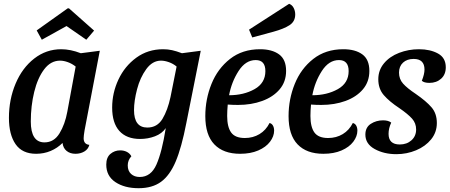

<svg xmlns="http://www.w3.org/2000/svg" viewBox="-20 -789 2365 1010"><path d="M420 -62Q420 -30 450 -27Q444 -4 423.5 8Q403 20 377 20Q349 20 330.5 5Q312 -10 309 -37Q282 -10 246.5 5Q211 20 170 20Q97 20 62 -30.5Q27 -81 27 -169Q27 -266 62 -349Q97 -432 160 -481Q223 -530 302 -530Q351 -530 405 -509L505 -522L425 -104Q420 -74 420 -62ZM296 -470Q247 -470 212.5 -424.5Q178 -379 160 -305.5Q142 -232 142 -150Q142 -40 214 -40Q264 -40 293 -87.5Q322 -135 334 -201L378 -439Q359 -454 337 -462Q315 -470 296 -470ZM200 -580 173 -629 336 -745H343L475 -628L434 -580L330 -652Z M709 201Q635 201 587 169Q539 137 539 77Q539 39 561 20.5Q583 2 612 2Q632 2 647.5 10Q663 18 671 33Q652 54 652 81Q652 110 669.5 126Q687 142 715 142Q774 142 803 76.5Q832 11 852 -115Q832 -86 795 -72Q758 -58 717 -58Q646 -58 608 -100Q570 -142 570 -223Q570 -300 603 -370.5Q636 -441 697 -485.5Q758 -530 838 -530Q863 -530 885.5 -525Q908 -520 937 -509L1036 -522L960 -141Q935 -12 904 61Q873 134 827 167.5Q781 201 709 201ZM827 -470Q782 -470 749.5 -425.5Q717 -381 701 -319.5Q685 -258 685 -210Q685 -118 755 -118Q807 -118 834.5 -163.5Q862 -209 877 -279L909 -439Q891 -454 868.5 -462Q846 -470 827 -470Z M1485 -416Q1485 -359 1451 -319Q1417 -279 1359.5 -258Q1302 -237 1232 -237Q1204 -237 1178 -239Q1175 -206 1175 -179Q1175 -121 1196 -92Q1217 -63 1268 -63Q1311 -63 1345 -83.5Q1379 -104 1398 -142Q1410 -139 1416 -128Q1422 -117 1422 -102Q1422 -72 1400.5 -43.5Q1379 -15 1338.5 2.5Q1298 20 1243 20Q1155 20 1107.5 -29.5Q1060 -79 1060 -178Q1060 -267 1092.5 -347.5Q1125 -428 1190 -479Q1255 -530 1348 -530Q1411 -530 1448 -503Q1485 -476 1485 -416ZM1185 -288Q1262 -288 1319 -320Q1376 -352 1376 -415Q1376 -473 1325 -473Q1272 -473 1235 -415.5Q1198 -358 1185 -288ZM1533 -713Q1533 -676 1503 -656.5Q1473 -637 1418 -622L1307 -592L1290 -633L1501 -769Q1517 -763 1525 -747Q1533 -731 1533 -713Z M1923 -416Q1923 -359 1889 -319Q1855 -279 1797.5 -258Q1740 -237 1670 -237Q1642 -237 1616 -239Q1613 -206 1613 -179Q1613 -121 1634 -92Q1655 -63 1706 -63Q1749 -63 1783 -83.5Q1817 -104 1836 -142Q1848 -139 1854 -128Q1860 -117 1860 -102Q1860 -72 1838.5 -43.5Q1817 -15 1776.5 2.5Q1736 20 1681 20Q1593 20 1545.5 -29.5Q1498 -79 1498 -178Q1498 -267 1530.5 -347.5Q1563 -428 1628 -479Q1693 -530 1786 -530Q1849 -530 1886 -503Q1923 -476 1923 -416ZM1623 -288Q1700 -288 1757 -320Q1814 -352 1814 -415Q1814 -473 1763 -473Q1710 -473 1673 -415.5Q1636 -358 1623 -288Z M2081 -220Q2028 -255 1999 -288.5Q1970 -322 1970 -372Q1970 -420 2000 -456Q2030 -492 2079.5 -511Q2129 -530 2184 -530Q2243 -530 2284 -507.5Q2325 -485 2325 -435Q2325 -397 2300.5 -375Q2276 -353 2239 -353Q2211 -353 2199 -364Q2213 -399 2213 -423Q2213 -479 2156 -479Q2121 -479 2100 -459.5Q2079 -440 2079 -407Q2079 -373 2100.5 -349Q2122 -325 2167 -295Q2222 -257 2250 -224.5Q2278 -192 2278 -142Q2278 -93 2248 -56Q2218 -19 2169 1.5Q2120 22 2065 22Q2000 22 1951 -5Q1902 -32 1902 -81Q1902 -119 1930.5 -137.5Q1959 -156 1995 -156Q2023 -156 2038 -144Q2024 -114 2024 -85Q2024 -29 2083 -29Q2120 -29 2144.5 -51Q2169 -73 2169 -108Q2169 -141 2147.5 -165Q2126 -189 2081 -220Z"/></svg>

Font: Sansita
Style: Italic
Weight: 400
Italic angle: -11°
Designer: Pablo Cosgaya
Foundry: Omnibus-Type
Version: Version 1.006